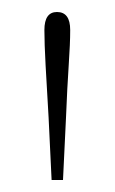

<svg xmlns="http://www.w3.org/2000/svg" viewBox="-20 -768 191 320"><path d="M75 -748Q97 -748 97 -718Q97 -696 94.5 -659Q92 -622 90 -572L85 -468H66L61 -572Q58 -622 56 -659Q54 -696 54 -718Q54 -748 75 -748Z"/></svg>

Font: Source Serif 4 SmText ExtraLight
Style: Regular
Weight: 200
Designer: Frank Grießhammer
Foundry: Adobe
Version: Version 4.005;hotconv 1.1.0;makeotfexe 2.6.0